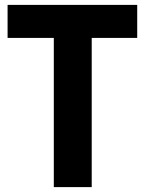

<svg xmlns="http://www.w3.org/2000/svg" viewBox="-20 -765 592 785"><path d="M355 0V-610H541V-745H11V-610H200V0Z"/></svg>

Font: Plus Jakarta Sans ExtraBold
Style: Regular
Weight: 800
Designer: Gumpita Rahayu
Foundry: Tokotype
Version: Version 2.071;gftools[0.9.30]